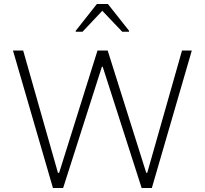

<svg xmlns="http://www.w3.org/2000/svg" viewBox="-20 -941 1025 961"><path d="M245 0 45 -688H96L270 -76H276L468 -688H519L712 -76H717L891 -688H940L740 0H689L494 -607H490L296 0ZM359 -782V-787L465 -921H520L626 -787V-782H592L492 -887L393 -782Z"/></svg>

Font: Saira ExtraLight
Style: Regular
Weight: 200
Designer: Hector Gatti with collaboration of the Omnibus-Type team
Foundry: Omnibus-Type
Version: Version 1.100; ttfautohint (v1.8.3)